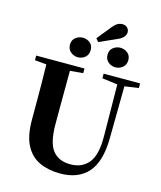

<svg xmlns="http://www.w3.org/2000/svg" viewBox="-158 -1234 1145 1367"><g transform="rotate(15 414.5 -551.0)"><path d="M324.2 -812Q295.4 -812 271.7 -831.5Q248 -851.1 248 -884.8Q248 -918.9 271.7 -937.5Q295.4 -956.1 324.2 -956.1Q355.5 -956.1 378.2 -937.5Q400.9 -918.9 400.9 -884.8Q400.9 -851.1 378.2 -831.5Q355.5 -812 324.2 -812ZM437 -954.1 418 -977.1 502 -1081.1Q520 -1103.5 536.9 -1112.8Q553.7 -1122.1 573.2 -1122.1Q594.7 -1122.1 608.4 -1108.4Q622.1 -1094.7 622.1 -1075.2Q622.1 -1058.6 609.4 -1041.7Q596.7 -1024.9 562 -1009.8ZM602.1 -812Q571.8 -812 548.3 -831.5Q524.9 -851.1 524.9 -884.8Q524.9 -918.9 548.3 -937.5Q571.8 -956.1 602.1 -956.1Q631.3 -956.1 654.8 -937.5Q678.2 -918.9 678.2 -884.8Q678.2 -851.1 654.8 -831.5Q631.3 -812 602.1 -812ZM533.2 -712.9V-747.1H801.8V-712.9L699.2 -698.2L694.8 -314Q692.9 -141.6 621.6 -60.8Q550.3 20 417 20Q331.1 20 265.1 -10Q199.2 -40 162.1 -109.6Q125 -179.2 125 -296.9V-405.8Q125 -479.5 124.5 -554.7Q124 -629.9 122.1 -705.1L36.1 -712.9V-747.1H392.1V-712.9L295.9 -704.1L294.9 -405.8V-312Q294.9 -174.8 339.4 -118.4Q383.8 -62 470.2 -62Q557.1 -62 604.7 -121.1Q652.3 -180.2 650.9 -315.9L647 -698.2Z"/></g></svg>

Font: Source Han Serif TW Heavy
Style: Regular
Weight: 900
Designer: Ryoko NISHIZUKA Ë•øÂ°öÊ∂ºÂ≠ê (kana & ideographs); Frank Grie√ühammer (Latin, Greek & Cyrillic); Wenlong ZHANG Âº†ÊñáÈæô 
Foundry: Adobe
Version: Version 2.003;hotconv 1.1.1;makeotfexe 2.6.0